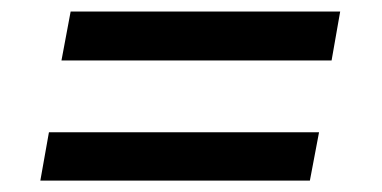

<svg xmlns="http://www.w3.org/2000/svg" viewBox="-20 -423 670 337"><path d="M87.9 -316.9 104 -402.8H577.1L562 -316.9ZM50.8 -106 65.9 -190.9H540L523.9 -106Z"/></svg>

Font: Archivo Medium
Style: Italic
Weight: 500
Italic angle: -10°
Designer: Hector Gatti
Foundry: Omnibus-Type
Version: Version 2.001